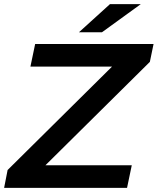

<svg xmlns="http://www.w3.org/2000/svg" viewBox="-34 -914 767 934"><path d="M-14 0 3 -87 511 -590H114L137 -700H713L695 -613L187 -110H607L584 0ZM350 -757 501 -894H651L462 -757Z"/></svg>

Font: Montserrat SemiBold
Style: Italic
Weight: 600
Italic angle: -11.3°
Designer: Julieta Ulanovsky
Foundry: Julieta Ulanovsky
Version: Version 9.000; ttfautohint (v1.8.4.7-5d5b)